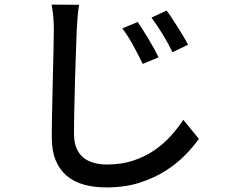

<svg xmlns="http://www.w3.org/2000/svg" viewBox="-20 -763 996 838"><path d="M581 -667Q591 -653 603 -633.5Q615 -614 628 -593Q641 -572 652.5 -551Q664 -530 672 -513L603 -484Q583 -525 561.5 -564.5Q540 -604 514 -639ZM707 -717Q717 -704 729.5 -685Q742 -666 755 -645.5Q768 -625 780 -605Q792 -585 801 -568L733 -535Q692 -618 641 -686ZM325 -742Q321 -716 318.5 -687.5Q316 -659 315 -634Q314 -595 311.5 -537.5Q309 -480 307.5 -417Q306 -354 304.5 -291.5Q303 -229 303 -179Q303 -142 314 -116Q325 -90 344.5 -74.5Q364 -59 390.5 -52Q417 -45 447 -45Q510 -45 560 -61.5Q610 -78 650.5 -105Q691 -132 723 -167Q755 -202 780 -240L848 -157Q824 -123 788 -86Q752 -49 702.5 -17.5Q653 14 589 34.5Q525 55 445 55Q391 55 347 43Q303 31 271.5 4.5Q240 -22 223 -63.5Q206 -105 206 -163Q206 -214 207.5 -281Q209 -348 210.5 -415Q212 -482 213.5 -541Q215 -600 215 -634Q215 -663 212.5 -691Q210 -719 205 -743Z"/></svg>

Font: Kinto Sans Med
Style: Regular
Weight: 500
Designer: Authors: Ryoko NISHIZUKA  (kana & ideographs); Paul D. Hunt (Latin, Greek & Cyrillic); Wenlong ZHANG  (bopomofo); Sandol
Foundry: Adobe Systems Incorporated, ookami Inc.
Version: Version 0.001